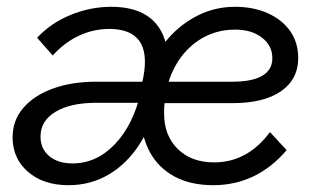

<svg xmlns="http://www.w3.org/2000/svg" viewBox="-20 -528 940 564"><path d="M135 -365 89 -417Q129 -460 187 -484Q245 -508 307 -508Q403 -508 444.5 -450.5Q486 -393 466 -290L461 -266L394 -268L401 -301Q428 -443 301 -443Q254 -443 211.5 -423Q169 -403 135 -365ZM263 -288H415L399 -226H262Q187 -226 143 -199.5Q99 -173 99 -127Q99 -91 124.5 -69.5Q150 -48 193 -48Q264 -48 318 -105Q372 -162 394 -259L442 -242Q428 -164 391 -106Q354 -48 300.5 -16Q247 16 181 16Q108 16 62.5 -23Q17 -62 17 -125Q17 -174 48 -210.5Q79 -247 134.5 -267.5Q190 -288 263 -288ZM773 -140 822 -87Q734 16 606 16Q540 16 492.5 -9.5Q445 -35 419.5 -82.5Q394 -130 394 -196Q394 -260 415.5 -316.5Q437 -373 475 -416Q513 -459 563 -483.5Q613 -508 670 -508Q725 -508 767 -489Q809 -470 832.5 -436.5Q856 -403 856 -358Q856 -295 805.5 -260Q755 -225 663 -225H447V-288H663Q721 -288 750.5 -305.5Q780 -323 780 -357Q780 -394 749.5 -417.5Q719 -441 671 -441Q611 -441 563.5 -409.5Q516 -378 489 -322.5Q462 -267 462 -195Q462 -130 502 -90.5Q542 -51 609 -51Q707 -51 773 -140Z"/></svg>

Font: Wix Madefor Text
Style: Italic
Weight: 400
Italic angle: -12°
Designer: Dalton Maag Ltd
Foundry: Dalton Maag Ltd
Version: Version 3.100